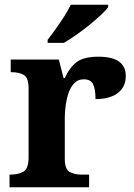

<svg xmlns="http://www.w3.org/2000/svg" viewBox="-20 -786 563 806"><path d="M20 0V-53H23Q57 -53 78.5 -65.5Q100 -78 100 -125V-415Q100 -459 80.5 -471Q61 -483 28 -483H25V-536H227L247 -458H252Q272 -503 302 -525.5Q332 -548 393 -548Q508 -548 508 -467Q508 -421 474.5 -395.5Q441 -370 381 -370Q381 -411 371 -432Q361 -453 332 -453Q306 -453 290 -435Q274 -417 266 -390.5Q258 -364 255 -337Q252 -310 252 -293V-120Q252 -76 272 -64.5Q292 -53 322 -53H354V0ZM180 -619Q195 -638 213.5 -664Q232 -690 249.5 -717Q267 -744 277 -766H434V-756Q425 -743 403.5 -723Q382 -703 355 -681Q328 -659 300 -639.5Q272 -620 248 -606H180Z"/></svg>

Font: Noto Serif Bengali
Style: Bold
Weight: 700
Designer: Juan Bruce, Universal Thirst, Indian Type Foundry and the Monotype Design Team.
Foundry: Monotype Imaging Inc.
Version: Version 2.003; ttfautohint (v1.8.4.7-5d5b)